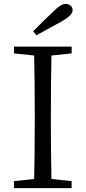

<svg xmlns="http://www.w3.org/2000/svg" viewBox="-20 -969 441 989"><path d="M167 -787 151 -808Q204 -862 254 -909Q293 -949 318 -949Q333 -949 343.5 -940Q354 -931 354 -916Q354 -891 300 -860Q234 -823 167 -787ZM349 -729V-694L245 -683Q242 -541 242 -392V-337Q242 -193 245 -47L349 -36V0H52V-36L156 -47Q159 -190 159 -337V-392Q159 -538 156 -683L52 -694V-729Z"/></svg>

Font: Han-Nom Khai
Style: Regular
Weight: 400
Version: Version 1.200;June 22, 2023;FontCreator 14.0.0.2814 64-bit